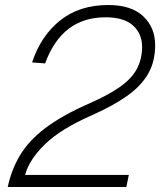

<svg xmlns="http://www.w3.org/2000/svg" viewBox="-20 -746 640 766"><path d="M11 0Q25 -68 59.5 -126Q94 -184 159.5 -234Q225 -284 331 -331Q407 -364 454.5 -396.5Q502 -429 524 -467.5Q546 -506 547 -557Q547 -612 510.5 -644.5Q474 -677 401 -677Q227 -677 160 -493L108 -497Q143 -603 220 -664.5Q297 -726 412 -726Q504 -726 551.5 -681Q599 -636 599 -566Q599 -501 571.5 -452.5Q544 -404 488 -364Q432 -324 344 -285Q223 -232 160 -171Q97 -110 80 -48H494L484 0Z"/></svg>

Font: Geist Mono ExtraLight
Style: Italic
Weight: 200
Italic angle: -12°
Monospace: yes
Designer: Basement.studio, Andrés Briganti, Mateo Zaragoza
Foundry: Basement.studio, Vercel, Andrés Briganti, Guido Ferreyra, Mateo Zaragoza
Version: Version 1.500; ttfautohint (v1.8.4.7-5d5b)